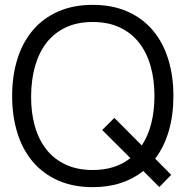

<svg xmlns="http://www.w3.org/2000/svg" viewBox="-20 -755 764 790"><path d="M569.5 -51.5Q529.5 -19.5 477.5 -2.2Q425.5 15 361.5 15Q281 15 219 -12.5Q157 -40 115 -89.5Q73 -139 51.5 -208Q30 -277 30 -360Q30 -443 51.5 -512Q73 -581 115 -630.5Q157 -680 219 -707.5Q281 -735 361.5 -735Q442.5 -735 504.5 -707.5Q566.5 -680 608.5 -630.5Q650.5 -581 672 -512Q693.5 -443 693.5 -360Q693.5 -281.5 674.5 -216.2Q655.5 -151 618.5 -102L684.5 -35.5L635.5 14.5ZM361.5 -55.5Q409.5 -55.5 448 -68Q486.5 -80.5 516.5 -104.5L400.5 -220L450.5 -270L563.5 -156.5Q589.5 -196 602.5 -247.5Q615.5 -299 615.5 -360Q615.5 -427.5 599.5 -483.5Q583.5 -539.5 551.8 -579.8Q520 -620 472.5 -642.2Q425 -664.5 361.5 -664.5Q298 -664.5 250.8 -642.2Q203.5 -620 172 -579.8Q140.5 -539.5 124.5 -483.5Q108.5 -427.5 108 -360Q107.5 -292.5 123.2 -236.5Q139 -180.5 170.8 -140.2Q202.5 -100 250.2 -77.8Q298 -55.5 361.5 -55.5Z"/></svg>

Font: Vela Sans
Style: Regular
Weight: 400
Designer: Principal design: Mikhail Sharanda - project Manrope.
Design modification: Ravid Balaliev
Foundry: Mikhail Sharanda
Version: Version 1.001